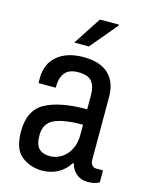

<svg xmlns="http://www.w3.org/2000/svg" viewBox="-112 -794 680 877"><g transform="rotate(15 228.0 -355.5)"><path d="M164 -591 250 -723H340L341 -720L233 -591ZM382 -391V-96Q382 -79 390 -70Q398 -61 410 -61H442V-4Q420 8 388 8Q356 8 334.5 -9.5Q313 -27 305 -57H300Q280 -24 246.5 -6Q213 12 172 12Q118 12 76 -20Q34 -52 34 -136Q34 -237 102.5 -274.5Q171 -312 300 -312V-380Q300 -421 282 -443Q264 -465 217 -465Q174 -465 155 -441Q136 -417 136 -382V-370H55Q54 -376 54 -392Q54 -462 100 -500Q146 -538 223 -538Q302 -538 342 -500Q382 -462 382 -391ZM120 -141Q120 -98 137.5 -79.5Q155 -61 191 -61Q218 -61 243 -76Q268 -91 284 -120.5Q300 -150 300 -191V-239Q210 -239 165 -218.5Q120 -198 120 -141Z"/></g></svg>

Font: Archivo Narrow
Style: Regular
Weight: 400
Designer: Hector Gatti
Foundry: Omnibus-Type
Version: Version 1.003